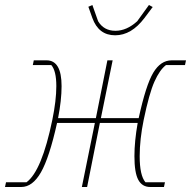

<svg xmlns="http://www.w3.org/2000/svg" viewBox="-30 -747 767 767"><path d="M430 -606Q364 -606 339 -675L323 -720L339 -727L362 -662Q385 -624 431 -624Q476 -624 518 -662L565 -727L580 -719L547 -675Q495 -606 430 -606ZM-10 0 -6 -19H76Q137 -64 179 -268Q195 -346 195 -403Q195 -464 175 -487H101L105 -506H156Q216 -506 216 -403Q216 -347 202 -275H353L399 -506H420L373 -275H524Q553 -408 582.5 -457Q612 -506 656 -506H713L709 -487H633Q608 -468 587 -421Q566 -374 544 -268Q528 -190 528 -123Q528 -46 551 -19H629L625 0H570Q538 0 522.5 -28.5Q507 -57 507 -123Q507 -183 520 -256H369L318 0H297L349 -256H198Q167 -117 133.5 -58.5Q100 0 55 0Z"/></svg>

Font: IBM Plex Sans Thin
Style: Italic
Weight: 100
Italic angle: -11.31°
Designer: Mike Abbink, Paul van der Laan, Pieter van Rosmalen
Foundry: Bold Monday
Version: Version 3.0